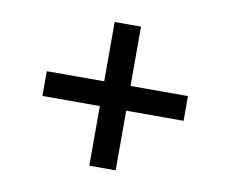

<svg xmlns="http://www.w3.org/2000/svg" viewBox="-58 -640 715 596"><g transform="rotate(10 299.5 -341.5)"><path d="M258 -115V-303H77V-381H258V-568H341V-381H522V-303H341V-115Z"/></g></svg>

Font: Montagu Slab 16pt
Style: Regular
Weight: 400
Designer: Florian Karsten
Foundry: Florian Karsten
Version: Version 1.000; ttfautohint (v1.8.3)